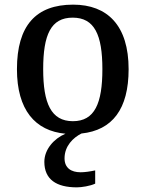

<svg xmlns="http://www.w3.org/2000/svg" viewBox="-20 -567 627 827"><path d="M311 240C332 240 369 234 390 224V167C366 172 345 175 327 175C287 175 258 157 258 115C258 62 295 26 331 8C464 -6 534 -97 534 -269C534 -457 443 -547 295 -547C135 -547 53 -457 53 -269C53 -94 131 -3 262 9C212 30 171 77 171 130C171 206 223 240 311 240ZM294 -45C200 -45 166 -122 166 -269C166 -417 199 -491 293 -491C387 -491 421 -417 421 -269C421 -122 388 -45 294 -45Z"/></svg>

Font: Noto Serif Medium
Style: Regular
Weight: 500
Designer: Monotype Design Team
Foundry: Monotype Imaging Inc.
Version: Version 2.013